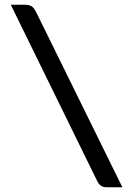

<svg xmlns="http://www.w3.org/2000/svg" viewBox="-20 -789 563 809"><path d="M495.6 0H429.7Q418.5 0 411.6 -2.9Q404.8 -5.9 399.7 -11Q394.5 -16.1 390.9 -23.7Q387.2 -31.2 382.8 -40L25.4 -769H85.4Q97.2 -769 105 -766.4Q112.8 -763.7 118.2 -758.5Q123.5 -753.4 127.9 -745.8Q132.3 -738.3 136.7 -729Z"/></svg>

Font: Artifika
Style: Medium
Weight: 500
Designer: Yulya Zhdanova | Cyreal.org
Foundry: Yulya Zhdanova | Cyreal
Version: Version 1.000